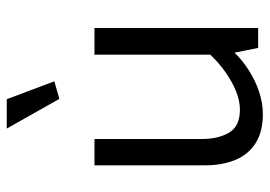

<svg xmlns="http://www.w3.org/2000/svg" viewBox="-135 -650 799 569"><g transform="rotate(-90 264.5 -365.5)"><path d="M387 -485V-142Q365 -118 336 -97.5Q307 -77 278.5 -65.5Q250 -54 224 -54Q175 -54 156 -86Q137 -118 137 -168V-485H59V-157Q59 -108 74.5 -69Q90 -30 124 -8Q158 14 211 14Q243 14 276.5 3Q310 -8 340.5 -27.5Q371 -47 393 -70L407 0H466V-485ZM256 -589 308 -604 255 -745H168Z"/></g></svg>

Font: Catamaran Thin
Style: Regular
Weight: 400
Version: Version 2.000